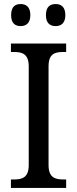

<svg xmlns="http://www.w3.org/2000/svg" viewBox="-20 -929 381 949"><path d="M255 -800C281 -800 303 -814 303 -854C303 -896 281 -909 255 -909C228 -909 207 -896 207 -854C207 -814 228 -800 255 -800ZM82 -800C108 -800 130 -814 130 -854C130 -896 108 -909 82 -909C55 -909 35 -896 35 -854C35 -814 55 -800 82 -800ZM34 0H307V-42H292C252 -42 220 -52 220 -113V-601C220 -663 251 -672 292 -672H307V-714H34V-672H50C89 -672 122 -663 122 -601V-113C122 -51 89 -42 50 -42H34Z"/></svg>

Font: Noto Serif Ethiopic SmCn
Style: Regular
Weight: 400
Width: 4
Designer: Monotype Design Team
Foundry: Monotype Imaging Inc.
Version: Version 2.102